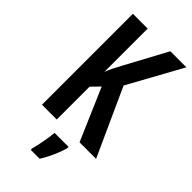

<svg xmlns="http://www.w3.org/2000/svg" viewBox="-287 -780 1066 1066"><g transform="rotate(45 246.5 -246.5)"><path d="M493 0 313 -396 488 -714H362L232 -473C208 -429 192 -397 184 -374V-714H68V0H184V-258L231 -306L363 0ZM338 71V61H228C225 101 211 174 201 209V221H271C298 179 324 122 338 71Z"/></g></svg>

Font: Noto Sans Devanagari ExtraCondensed SemiBold
Style: Regular
Weight: 600
Width: 2
Designer: Jelle Bosma - Monotype Design Team
Foundry: Monotype Imaging Inc.
Version: Version 2.004